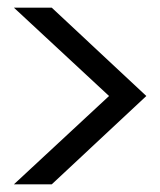

<svg xmlns="http://www.w3.org/2000/svg" viewBox="-20 -601 419 502"><path d="M265.1 -350 16.3 -581H115.2L362.6 -350L115.2 -119H16.3Z"/></svg>

Font: AF Albert Sans Medium
Style: Regular
Weight: 500
Designer: Andreas Rasmussen
Foundry: a.Foundry
Version: Version 1.300;Glyphs 3.2 (3231)